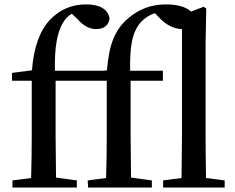

<svg xmlns="http://www.w3.org/2000/svg" viewBox="-20 -845 1060 865"><path d="M908.2 -43 992.2 -32.2V0H714.8V-32.2L797.9 -43Q799.8 -166 799.8 -232.4V-713.9Q742.2 -715.8 693.4 -769.5L677.7 -786.1Q641.6 -773.4 615.2 -746.1Q585.9 -712.9 575.2 -661.6Q564.5 -610.4 566.4 -526.4H713.9V-481.4H568.4V-232.4Q568.4 -168 570.3 -44.9L664.1 -32.2V0H377L375 -32.2L458 -43Q460.9 -138.7 460.9 -232.4V-481.4H230.5V-232.4Q230.5 -168 232.4 -44.9L326.2 -32.2V0H36.1V-32.2L120.1 -43Q123 -138.7 123 -232.4V-481.4H34.2V-516.6L124 -528.3Q135.7 -683.6 207 -757.8Q273.4 -825.2 367.2 -825.2Q459 -825.2 473.6 -764.6Q472.7 -742.2 457 -728Q441.4 -713.9 413.1 -713.9Q369.1 -713.9 330.1 -757.8L303.7 -783.2Q279.3 -768.6 264.6 -744.1Q223.6 -678.7 227.5 -526.4H448.2L461.9 -528.3Q468.8 -617.2 491.2 -671.4Q513.7 -725.6 556.6 -761.7Q628.9 -825.2 727.5 -825.2Q804.7 -825.2 840.8 -793L897.5 -814.5L909.2 -806.6L906.2 -649.4V-232.4Q906.2 -166 908.2 -43Z"/></svg>

Font: GenYoMin TW TTF SemiBold
Style: Regular
Weight: 600
Version: Version 1.300